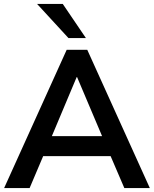

<svg xmlns="http://www.w3.org/2000/svg" viewBox="-20 -959 784 979"><path d="M1 0 320 -705H425L744 0H614L529 -198L583 -163H161L215 -198L131 0ZM371 -566 231 -233 205 -265H539L514 -233L373 -566ZM329 -765 169 -939H300L418 -765Z"/></svg>

Font: Nunito Sans 12pt ExtraLight 12pt
Style: Bold
Weight: 700
Version: Version 3.101;gftools[0.9.27]